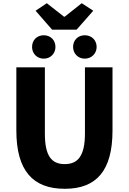

<svg xmlns="http://www.w3.org/2000/svg" viewBox="-20 -1164 803 1198"><path d="M384 14C582 14 682 -99 682 -350V-744H510V-331C510 -190 465 -140 384 -140C302 -140 260 -190 260 -331V-744H82V-350C82 -99 185 14 384 14ZM305 -979H458L562 -1097L490 -1144L384 -1060H379L272 -1144L202 -1097ZM253 -798C296 -798 326 -831 326 -871C326 -913 296 -944 253 -944C210 -944 180 -913 180 -871C180 -831 210 -798 253 -798ZM509 -798C552 -798 583 -831 583 -871C583 -913 552 -944 509 -944C466 -944 436 -913 436 -871C436 -831 466 -798 509 -798Z"/></svg>

Font: Noto Sans Korean Black
Style: Bold
Weight: 900
Designer: Ryoko NISHIZUKA (kana & ideographs); Paul D. Hunt (Latin, Greek & Cyrillic); Wenlong ZHANG (bopomofo); Sandoll Communica
Foundry: Adobe Systems Incorporated
Version: Version 1.000;PS 1;hotconv 1.0.78;makeotf.lib2.5.61930